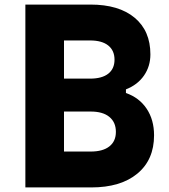

<svg xmlns="http://www.w3.org/2000/svg" viewBox="-20 -820 740 840"><path d="M91 0V-800H376Q500 -800 569 -742.5Q638 -685 638 -582Q638 -530 610 -489.5Q582 -449 531 -429V-413Q589 -393 621.5 -344.5Q654 -296 654 -228Q654 -121 581 -60.5Q508 0 379 0ZM260 -157H377Q430 -157 458.5 -179.5Q487 -202 487 -243Q487 -285 458.5 -308.5Q430 -332 377 -332H260ZM260 -476H374Q426 -476 453.5 -497.5Q481 -519 481 -559Q481 -599 453.5 -621Q426 -643 374 -643H260Z"/></svg>

Font: Martian Mono
Style: Bold
Weight: 700
Designer: Roman Shamin
Foundry: Evil Martians
Version: Version 1.000